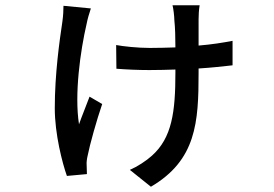

<svg xmlns="http://www.w3.org/2000/svg" viewBox="-20 -622 1040 729"><path d="M221 -600C221 -584 220 -562 217 -541C206 -467 188 -342 188 -211C188 -112 217 -2 234 46L310 39C310 29 309 13 309 4C308 -4 310 -20 313 -32C321 -73 347 -166 368 -227L320 -255C307 -220 290 -179 280 -150C262 -264 285 -429 309 -532C312 -548 319 -573 325 -590ZM863 -467C827 -460 783 -453 734 -449V-548C734 -564 735 -584 738 -602H635C638 -592 642 -560 642 -545C645 -518 646 -480 646 -442C614 -441 581 -440 549 -440C502 -440 448 -446 421 -451L422 -361C460 -358 506 -356 547 -356C581 -356 615 -357 646 -358V-346C646 -197 633 -99 557 -31C535 -11 501 11 473 23L553 87C725 -14 734 -157 734 -345V-362C784 -365 827 -370 863 -374Z"/></svg>

Font: Noto Sans Japanese Medium
Style: Regular
Weight: 500
Designer: Ryoko NISHIZUKA (kana & ideographs); Paul D. Hunt (Latin, Greek & Cyrillic); Wenlong ZHANG (bopomofo); Sandoll Communica
Foundry: Adobe Systems Incorporated
Version: Version 1.000;PS 1;hotconv 1.0.78;makeotf.lib2.5.61930